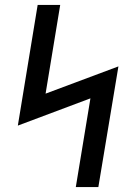

<svg xmlns="http://www.w3.org/2000/svg" viewBox="-20 -755 540 775"><path d="M286 0 345 -358 52 -248 132 -735H223L164 -377L458 -487L377 0Z"/></svg>

Font: Iosevka Slab Medium Oblique
Style: Regular
Weight: 500
Italic angle: -9°
Monospace: yes
Designer: Belleve Invis
Foundry: Belleve Invis
Version: Version 11.1.1; ttfautohint (v1.8.3)